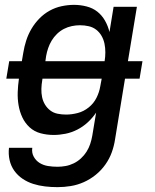

<svg xmlns="http://www.w3.org/2000/svg" viewBox="-20 -548 640 791"><path d="M217 223Q191 223 165.5 220Q140 217 116.5 209.5Q93 202 73 188.5Q53 175 39 155.5Q25 136 19.5 111.5Q14 87 17 61H113Q110 81 119 97.5Q128 114 143.5 123.5Q159 133 178 136Q197 139 217 139Q233 139 250 136Q267 133 283.5 125Q300 117 313.5 104.5Q327 92 336.5 77Q346 62 351.5 45.5Q357 29 360 12L376 -84Q361 -62 341.5 -44Q322 -26 298.5 -14Q275 -2 250 3Q225 8 201 8Q173 8 147 1Q121 -6 102 -23.5Q83 -41 72 -64.5Q61 -88 56.5 -114.5Q52 -141 53 -168.5Q54 -196 58 -224H6L18 -296H70L76 -331Q80 -356 88 -381Q96 -406 109.5 -429Q123 -452 142 -471.5Q161 -491 184.5 -504Q208 -517 234 -522.5Q260 -528 285 -528Q311 -528 336.5 -521.5Q362 -515 381 -500Q400 -485 412.5 -463Q425 -441 431 -416L448 -520H544L507 -296H567L555 -224H495L454 26Q450 53 440.5 79.5Q431 106 414 130Q397 154 374 172.5Q351 191 325 202.5Q299 214 271.5 218.5Q244 223 217 223ZM167 -296H411Q414 -314 414 -332.5Q414 -351 410.5 -368Q407 -385 398.5 -400Q390 -415 376.5 -425.5Q363 -436 345.5 -440Q328 -444 309 -444Q293 -444 276 -440.5Q259 -437 243.5 -429Q228 -421 215 -408.5Q202 -396 193 -381Q184 -366 178.5 -350Q173 -334 170 -317ZM252 -76Q276 -76 300.5 -82.5Q325 -89 345.5 -105.5Q366 -122 377.5 -145Q389 -168 393 -192Q395 -200 396 -208Q397 -216 399 -224H155L154 -217Q151 -200 150.5 -182Q150 -164 153.5 -147.5Q157 -131 165.5 -117Q174 -103 187 -93Q200 -83 217 -79.5Q234 -76 252 -76Z"/></svg>

Font: Iosevka SS04 Medium Extended
Style: Italic
Weight: 500
Width: 7
Italic angle: -9°
Monospace: yes
Designer: Belleve Invis
Foundry: Belleve Invis
Version: Version 19.0.0; ttfautohint (v1.8.4)